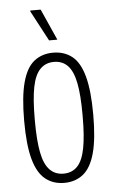

<svg xmlns="http://www.w3.org/2000/svg" viewBox="-53 -759 478 808"><g transform="rotate(-5 186.0 -355.5)"><path d="M186 12Q139 12 106 -14.5Q73 -41 56.5 -101Q40 -161 40 -263Q40 -365 56.5 -425.5Q73 -486 106 -512Q139 -538 186 -538Q233 -538 266 -512Q299 -486 315.5 -425.5Q332 -365 332 -263Q332 -161 315.5 -101Q299 -41 266 -14.5Q233 12 186 12ZM186 -27Q222 -27 244.5 -50.5Q267 -74 277 -125Q287 -176 287 -258V-268Q287 -351 277 -401.5Q267 -452 244.5 -475.5Q222 -499 186 -499Q151 -499 128 -475.5Q105 -452 95 -401.5Q85 -351 85 -268V-258Q85 -176 95 -125Q105 -74 128 -50.5Q151 -27 186 -27ZM209 -591H174L106 -719V-723H150Z"/></g></svg>

Font: Archivo ExtraCondensed Thin
Style: Regular
Weight: 250
Width: 2
Designer: Hector Gatti
Foundry: Omnibus-Type
Version: Version 2.001